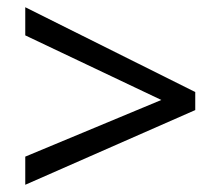

<svg xmlns="http://www.w3.org/2000/svg" viewBox="-20 -679 612 532"><path d="M50 -167V-245L427 -402L50 -581V-659L521 -424V-374Z"/></svg>

Font: Noto Sans Tamil UI
Style: Regular
Weight: 400
Designer: Jelle Bosma - Monotype Design Team
Foundry: Monotype Imaging Inc.
Version: Version 2.004; ttfautohint (v1.8.4.7-5d5b)